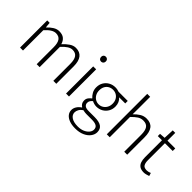

<svg xmlns="http://www.w3.org/2000/svg" viewBox="-12 -1605 2669 2669"><g transform="rotate(45 1322.5 -270.5)"><path d="M100 0V-534H148L155 -452H157Q193 -492 236.5 -519.5Q280 -547 325 -547Q389 -547 423.5 -518Q458 -489 472 -439Q518 -488 562 -517.5Q606 -547 653 -547Q732 -547 772 -495.5Q812 -444 812 -341V0H754V-333Q754 -416 726 -455.5Q698 -495 639 -495Q603 -495 566 -471Q529 -447 485 -399V0H427V-333Q427 -416 399 -455.5Q371 -495 312 -495Q277 -495 238.5 -471Q200 -447 158 -399V0Z M1004 0V-534H1062V0ZM1034 -658Q1013 -658 1000.5 -671.5Q988 -685 988 -707Q988 -728 1000.5 -741Q1013 -754 1034 -754Q1054 -754 1067 -741Q1080 -728 1080 -707Q1080 -685 1067 -671.5Q1054 -658 1034 -658Z M1436 254Q1369 254 1320 236Q1271 218 1244 185.5Q1217 153 1217 108Q1217 73 1238 39.5Q1259 6 1297 -19V-24Q1276 -36 1262.5 -57.5Q1249 -79 1249 -110Q1249 -145 1269 -170Q1289 -195 1308 -208V-212Q1282 -234 1260.5 -271.5Q1239 -309 1239 -358Q1239 -414 1264.5 -456.5Q1290 -499 1333.5 -523Q1377 -547 1429 -547Q1452 -547 1470.5 -543Q1489 -539 1502 -534H1683V-485H1563Q1588 -464 1603 -431Q1618 -398 1618 -357Q1618 -302 1592.5 -259.5Q1567 -217 1524.5 -193Q1482 -169 1429 -169Q1408 -169 1385 -175Q1362 -181 1344 -191Q1327 -178 1314.5 -160Q1302 -142 1302 -117Q1302 -89 1323 -69.5Q1344 -50 1402 -50H1515Q1605 -50 1648.5 -20.5Q1692 9 1692 73Q1692 119 1660.5 161Q1629 203 1571.5 228.5Q1514 254 1436 254ZM1429 -214Q1465 -214 1495 -232Q1525 -250 1543.5 -282.5Q1562 -315 1562 -358Q1562 -402 1544 -434Q1526 -466 1496 -483Q1466 -500 1429 -500Q1393 -500 1363 -483Q1333 -466 1315.5 -434.5Q1298 -403 1298 -358Q1298 -315 1316 -282.5Q1334 -250 1364 -232Q1394 -214 1429 -214ZM1442 209Q1501 209 1543.5 190Q1586 171 1610 141.5Q1634 112 1634 81Q1634 37 1603 19.5Q1572 2 1514 2H1404Q1395 2 1376.5 0Q1358 -2 1337 -7Q1303 17 1287.5 45.5Q1272 74 1272 101Q1272 149 1316.5 179Q1361 209 1442 209Z M1805 0V-795H1863V-568L1862 -451Q1902 -492 1945.5 -519.5Q1989 -547 2044 -547Q2127 -547 2166.5 -495.5Q2206 -444 2206 -341V0H2148V-333Q2148 -416 2120.5 -455.5Q2093 -495 2030 -495Q1984 -495 1947 -471Q1910 -447 1863 -399V0Z M2543 13Q2490 13 2460.5 -7.5Q2431 -28 2418.5 -65Q2406 -102 2406 -151V-484H2324V-528L2408 -534L2415 -687H2464V-534H2617V-484H2464V-147Q2464 -97 2481.5 -67Q2499 -37 2553 -37Q2568 -37 2586 -41.5Q2604 -46 2618 -53L2632 -7Q2609 1 2585.5 7Q2562 13 2543 13Z"/></g></svg>

Font: Noto Sans JP Thin Light
Style: Regular
Weight: 300
Version: Version 2.004-H2;hotconv 1.0.118;makeotfexe 2.5.65603